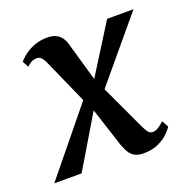

<svg xmlns="http://www.w3.org/2000/svg" viewBox="-127 -648 738 756"><g transform="rotate(-20 242.0 -270.0)"><path d="M350 9.5Q330 9.5 316.2 3Q302.5 -3.5 293.2 -17Q284 -30.5 276 -52L209.5 -257L243.5 -252L93 0H-21.5L223.5 -300.5L213 -235L116 -453Q109.5 -468 102 -477.2Q94.5 -486.5 81.5 -486.5Q68.5 -486.5 57.8 -480.5Q47 -474.5 39.5 -466.5L25.5 -492Q31.5 -500.5 48 -514Q64.5 -527.5 89.8 -538.2Q115 -549 147.5 -549Q168 -549 182.2 -542.8Q196.5 -536.5 206 -524.2Q215.5 -512 220.5 -493.5L277.5 -295L245 -297.5L395.5 -537.5H506L264.5 -248.5L275.5 -314L377.5 -95Q385.5 -78 393 -67.5Q400.5 -57 413 -57Q423 -57 434.8 -63.8Q446.5 -70.5 461 -84.5L476.5 -56.5Q470 -46 454 -30.2Q438 -14.5 412.2 -2.5Q386.5 9.5 350 9.5Z"/></g></svg>

Font: Merriweather 60pt Medium
Style: Italic
Weight: 500
Italic angle: -7.8°
Version: Version 2.101